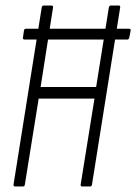

<svg xmlns="http://www.w3.org/2000/svg" viewBox="-20 -675 493 695"><path d="M69 -532Q62 -532 63 -539L67 -566Q69 -571 74 -571H446Q454 -571 453 -565L448 -539Q446 -532 442 -532H396H116ZM35 0Q28 0 29 -7L131 -648Q132 -655 139 -655H166Q173 -655 172 -648L127 -360H328L374 -648Q376 -655 381 -655H410Q416 -655 415 -648L313 -7Q312 0 306 0H278Q271 0 272 -7L322 -318H120L70 -7Q69 0 63 0Z"/></svg>

Font: Sofia Sans Extra Condensed Light
Style: Italic
Weight: 300
Italic angle: -9°
Version: Version 4.100